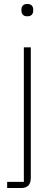

<svg xmlns="http://www.w3.org/2000/svg" viewBox="-20 -746 275 966"><path d="M100 169V-508H135V149Q135 173 123.5 186.5Q112 200 87 200H16V169ZM117 -664Q102 -664 95 -672Q88 -680 88 -691V-700Q88 -710 95 -718Q102 -726 117 -726Q133 -726 140 -718Q147 -710 147 -700V-691Q147 -680 140 -672Q133 -664 117 -664Z"/></svg>

Font: IBM Plex Sans ExtraLight
Style: Regular
Weight: 250
Designer: Mike Abbink, Paul van der Laan, Pieter van Rosmalen
Foundry: Bold Monday
Version: Version 3.201